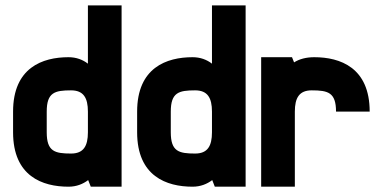

<svg xmlns="http://www.w3.org/2000/svg" viewBox="-20 -704 1443 724"><path d="M29.3 -205.1C29.3 -39.1 140.6 0 238.3 0C268.1 0 292.5 -9.8 312.5 -24.9L322.3 0H438.5V-683.6H311.5V-463.9C292 -479 267.6 -488.3 238.3 -488.3C140.6 -488.3 29.3 -449.2 29.3 -283.2ZM156.2 -283.2C156.2 -355.5 186.5 -363.3 248 -363.3C294.9 -363.3 311.5 -335 311.5 -283.2V-205.1C311.5 -153.3 294.9 -125 248 -125C186.5 -125 156.2 -132.8 156.2 -205.1Z M497.1 -205.1C497.1 -39.1 608.4 0 706.1 0C735.8 0 760.3 -9.8 780.3 -24.9L790 0H906.2V-683.6H779.3V-463.9C759.8 -479 735.4 -488.3 706.1 -488.3C608.4 -488.3 497.1 -449.2 497.1 -283.2ZM624 -283.2C624 -355.5 654.3 -363.3 715.8 -363.3C762.7 -363.3 779.3 -335 779.3 -283.2V-205.1C779.3 -153.3 762.7 -125 715.8 -125C654.3 -125 624 -132.8 624 -205.1Z M1165 -488.3C1134.3 -488.3 1108.9 -481.4 1088.9 -468.8L1081.1 -488.3H964.8V0H1091.8V-283.2C1091.8 -335 1108.4 -363.3 1155.3 -363.3C1216.8 -363.3 1247.1 -355.5 1247.1 -283.2H1374C1374 -449.2 1262.7 -488.3 1165 -488.3Z"/></svg>

Font: Saman Dere
Style: Regular
Weight: 400
Designer: Tuna Ça_lar Gümü_
Foundry: Tuna Ça_lar Gümü_
Version: Version 1.001;hotconv 1.0.109;makeotfexe 2.5.65596